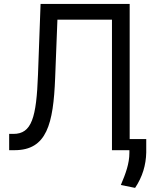

<svg xmlns="http://www.w3.org/2000/svg" viewBox="-20 -747 753 955"><path d="M25.6 0H52.6C213.1 0 245.4 -130.7 254.3 -359.4L265.6 -649.1H536.9V0H623.6V12.8C623.6 66.8 605.1 116.5 581 173.3L652 187.5C688.9 132.1 706 73.9 707.4 11.4V-55.4H625V-727.3H181.8L169 -376.4C161.2 -161.9 137.8 -81 46.9 -81H25.6Z"/></svg>

Font: Karasuma Gothic
Style: Regular
Weight: 400
Designer: Rasmus Andersson, Ryoko Nishizuka
Foundry: Genbu
Version: Version 1.00